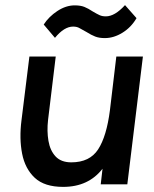

<svg xmlns="http://www.w3.org/2000/svg" viewBox="-20 -721 603 751"><path d="M195 -573 151 -625Q171 -656 204.5 -678Q238 -700 272 -700Q295 -700 310 -694Q325 -688 343 -676Q360 -666 370 -661.5Q380 -657 394 -657Q429 -657 469 -701L514 -650Q493 -614 459 -593Q425 -572 390 -572Q368 -572 352.5 -578Q337 -584 318 -596Q301 -605 291 -611Q281 -617 266 -617Q231 -617 195 -573ZM168 -252Q163 -208 169.5 -170Q176 -132 197.5 -109Q219 -86 259 -86Q331 -86 364 -137Q397 -188 410 -290L435 -500H539L478 0H374L381 -61Q354 -26 315.5 -8Q277 10 227 10Q154 10 116 -25.5Q78 -61 66.5 -120Q55 -179 64 -250L95 -500H198Z"/></svg>

Font: Haskoy SemiBold
Style: Italic
Weight: 600
Designer: Ertekin Erdin
Foundry: Ertekin Erdin
Version: Version 2.000; ttfautohint (v1.8.4.7-5d5b)